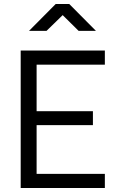

<svg xmlns="http://www.w3.org/2000/svg" viewBox="-20 -945 593 965"><path d="M84 0V-691H507V-620H164V-386H447V-316H164V-71H507V0ZM126 -790 260 -925H328L462 -790H375L295 -869L214 -790Z"/></svg>

Font: Cairo Play
Style: Regular
Weight: 400
Designer: Mohamed Gaber, Accademia di Belle Arti di Urbino
Foundry: Kief Type Foundry, Accademia di Belle Arti di Urbino
Version: Version 3.119